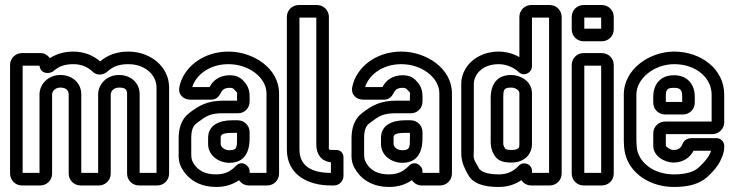

<svg xmlns="http://www.w3.org/2000/svg" viewBox="-20 -712 2915 763"><path d="M272 -457C304 -457 329 -445 346 -429C367 -408 391 -415 406 -427C426 -445 448 -457 490 -457C556 -457 602 -415 602 -364V-25H535V-337C535 -384 499 -414 453 -414C402 -414 370 -375 370 -337V-25H303V-337C303 -384 265 -414 220 -414C169 -414 137 -375 137 -337V-25H70V-451H137C141 -416 178 -418 192 -429C214 -449 238 -457 272 -457ZM141 -501H67C41 -501 20 -480 20 -454V-22C20 4 41 25 67 25H140C166 25 187 4 187 -22V-337C187 -347 197 -364 220 -364C243 -364 253 -352 253 -337V-22C253 4 274 25 300 25H373C399 25 420 4 420 -22V-337C420 -347 430 -364 453 -364C479 -364 485 -356 485 -337V-22C485 4 506 25 532 25H605C631 25 652 4 652 -22V-364C652 -449 576 -507 490 -507C439 -507 404 -490 378 -468C352 -491 315 -507 272 -507C237 -507 207 -499 178 -481C170 -492 158 -501 141 -501Z M972 -308V-328C972 -347 969 -369 947 -391C933 -407 914 -413 893 -413C854 -413 826 -393 813 -366H744C758 -412 810 -457 888 -457C970 -457 1039 -403 1039 -341V-25H972V-31C972 -55 941 -76 919 -54C901 -36 880 -19 839 -19C795 -19 767 -34 749 -63C740 -78 740 -86 740 -109V-163C740 -194 747 -212 761 -222C799 -251 814 -262 868 -262H927C952 -262 972 -283 972 -308ZM969 25H1042C1068 25 1089 4 1089 -22V-341C1089 -441 986 -507 888 -507C784 -507 708 -442 693 -367C691 -357 691 -345 698 -335C708 -320 725 -316 737 -316H819C838 -316 849 -327 856 -340C862 -351 867 -363 893 -363C904 -363 908 -360 910 -357C925 -340 922 -350 922 -328V-312H868C804 -312 771 -293 731 -262C701 -239 690 -202 690 -163V-109C690 -92 687 -65 707 -36C734 7 781 31 839 31C877 31 907 20 930 4C938 16 952 25 969 25ZM925 -234H903C853 -234 807 -216 807 -164V-140C807 -94 849 -65 892 -65C966 -65 972 -131 972 -163V-187C972 -213 951 -234 925 -234ZM903 -184H922V-163C922 -127 922 -115 892 -115C869 -115 857 -130 857 -140V-164C857 -174 859 -184 903 -184Z M1294 -25C1219 -25 1170 -52 1170 -118V-642H1237V-137C1237 -103 1253 -72 1295 -67V-25ZM1240 -692H1167C1141 -692 1120 -671 1120 -645V-118C1120 -14 1209 25 1294 25H1307C1328 25 1345 8 1345 -13V-87C1345 -104 1333 -116 1316 -116H1311C1282 -116 1287 -115 1287 -137V-645C1287 -671 1266 -692 1240 -692Z M1659 -308V-328C1659 -347 1656 -369 1634 -391C1620 -407 1601 -413 1580 -413C1541 -413 1513 -393 1500 -366H1431C1445 -412 1497 -457 1575 -457C1657 -457 1726 -403 1726 -341V-25H1659V-31C1659 -55 1628 -76 1606 -54C1588 -36 1567 -19 1526 -19C1482 -19 1454 -34 1436 -63C1427 -78 1427 -86 1427 -109V-163C1427 -194 1434 -212 1448 -222C1486 -251 1501 -262 1555 -262H1614C1639 -262 1659 -283 1659 -308ZM1656 25H1729C1755 25 1776 4 1776 -22V-341C1776 -441 1673 -507 1575 -507C1471 -507 1395 -442 1380 -367C1378 -357 1378 -345 1385 -335C1395 -320 1412 -316 1424 -316H1506C1525 -316 1536 -327 1543 -340C1549 -351 1554 -363 1580 -363C1591 -363 1595 -360 1597 -357C1612 -340 1609 -350 1609 -328V-312H1555C1491 -312 1458 -293 1418 -262C1388 -239 1377 -202 1377 -163V-109C1377 -92 1374 -65 1394 -36C1421 7 1468 31 1526 31C1564 31 1594 20 1617 4C1625 16 1639 25 1656 25ZM1612 -234H1590C1540 -234 1494 -216 1494 -164V-140C1494 -94 1536 -65 1579 -65C1653 -65 1659 -131 1659 -163V-187C1659 -213 1638 -234 1612 -234ZM1590 -184H1609V-163C1609 -127 1609 -115 1579 -115C1556 -115 1544 -130 1544 -140V-164C1544 -174 1546 -184 1590 -184Z M1962 -457C1993 -457 2023 -443 2041 -426C2061 -406 2094 -422 2094 -449V-642H2162V-25H2094V-33C2094 -60 2061 -72 2043 -55C2024 -34 2000 -19 1962 -19C1912 -19 1890 -32 1884 -42C1856 -89 1863 -81 1863 -122V-379C1863 -414 1895 -457 1962 -457ZM2091 25H2165C2191 25 2212 4 2212 -22V-645C2212 -671 2191 -692 2165 -692H2091C2065 -692 2044 -671 2044 -645V-485C2022 -498 1992 -507 1962 -507C1873 -507 1813 -446 1813 -379V-122C1813 -87 1812 -67 1840 -18C1860 20 1908 31 1962 31C1999 31 2028 20 2052 4C2060 16 2074 25 2091 25ZM2094 -344C2092 -391 2047 -414 2011 -414C1941 -414 1930 -357 1930 -324V-153C1930 -139 1930 -117 1946 -93C1960 -70 1987 -66 2012 -66C2067 -66 2094 -102 2094 -139ZM2044 -343V-139C2044 -126 2043 -116 2012 -116C1991 -116 1988 -121 1988 -121C1978 -137 1980 -137 1980 -153V-324C1980 -353 1981 -364 2011 -364C2031 -364 2044 -351 2044 -343Z M2302 -25V-451H2369V-25ZM2419 -22V-454C2419 -480 2398 -501 2372 -501H2299C2273 -501 2252 -480 2252 -454V-22C2252 4 2273 25 2299 25H2372C2398 25 2419 4 2419 -22ZM2302 -598V-642H2369V-598ZM2419 -595V-645C2419 -671 2398 -692 2372 -692H2299C2273 -692 2252 -671 2252 -645V-595C2252 -569 2273 -548 2299 -548H2372C2398 -548 2419 -569 2419 -595Z M2576 -182V-133C2576 -90 2623 -66 2656 -66C2696 -66 2723 -87 2736 -113H2806C2804 -107 2802 -102 2798 -95C2792 -84 2780 -68 2756 -46C2738 -30 2708 -19 2658 -19C2583 -19 2525 -60 2512 -116C2510 -129 2509 -142 2509 -155V-336C2509 -401 2581 -457 2659 -457C2746 -457 2808 -403 2808 -336V-229H2623C2597 -229 2576 -208 2576 -182ZM2858 -226V-336C2858 -439 2764 -507 2659 -507C2563 -507 2459 -439 2459 -336V-155C2459 -140 2460 -122 2463 -107C2481 -20 2567 31 2658 31C2714 31 2758 20 2790 -8C2815 -31 2832 -51 2842 -72C2850 -88 2858 -106 2858 -127V-133C2858 -149 2844 -163 2828 -163H2729C2707 -163 2696 -151 2690 -135C2686 -126 2678 -116 2656 -116C2643 -116 2627 -129 2626 -133V-179H2811C2837 -179 2858 -200 2858 -226ZM2623 -257H2694C2720 -257 2741 -278 2741 -304V-329C2741 -373 2715 -413 2658 -413C2599 -413 2576 -370 2576 -329V-304C2576 -278 2597 -257 2623 -257ZM2658 -363C2685 -363 2691 -353 2691 -329V-307H2626V-329C2626 -354 2629 -363 2658 -363Z"/></svg>

Font: DIN Rundschrift
Style: BreitKont
Weight: 400
Width: 7
Version: Version 1.027